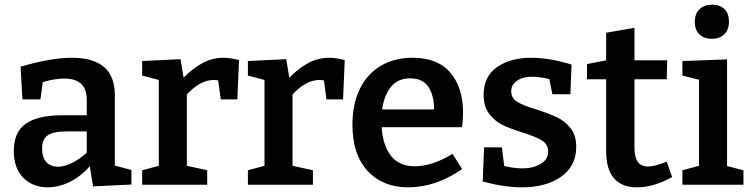

<svg xmlns="http://www.w3.org/2000/svg" viewBox="-20 -790 3217 821"><path d="M471 -82 542 -63V-1L378 7L364 -79Q325 -35 278 -12Q231 11 184 11Q120 11 79.5 -30Q39 -71 39 -144Q39 -226 91 -261.5Q143 -297 245 -297H351V-362Q351 -410 326.5 -432Q302 -454 255 -454Q214 -454 163 -439L153 -365H76L68 -505Q199 -543 287 -543Q471 -543 471 -384ZM351 -137V-228H264Q206 -228 183 -210.5Q160 -193 160 -155Q160 -116 178.5 -96.5Q197 -77 228 -77Q255 -77 287.5 -93Q320 -109 351 -137Z M1002 -533 995 -365H924L913 -446Q907 -448 894 -448Q864 -448 834.5 -431.5Q805 -415 779 -386V-81L866 -62V0H588V-62L659 -81V-448L588 -467V-529L752 -537L765 -458Q808 -501 849 -522Q890 -543 935 -543Q966 -543 1002 -533Z M1454 -533 1447 -365H1376L1365 -446Q1359 -448 1346 -448Q1316 -448 1286.5 -431.5Q1257 -415 1231 -386V-81L1318 -62V0H1040V-62L1111 -81V-448L1040 -467V-529L1204 -537L1217 -458Q1260 -501 1301 -522Q1342 -543 1387 -543Q1418 -543 1454 -533Z M1915 -132 1956 -67Q1844 11 1725 11Q1617 11 1552 -59Q1487 -129 1487 -257Q1487 -345 1518.5 -409.5Q1550 -474 1608 -508.5Q1666 -543 1744 -543Q1852 -543 1906 -479Q1960 -415 1960 -309Q1960 -276 1955 -246H1612Q1617 -168 1652 -123.5Q1687 -79 1754 -79Q1828 -79 1915 -132ZM1614 -322H1836Q1836 -383 1811.5 -419Q1787 -455 1734 -455Q1682 -455 1652.5 -419.5Q1623 -384 1614 -322Z M2276 -321Q2329 -304 2362.5 -288Q2396 -272 2420 -241.5Q2444 -211 2444 -162Q2444 -80 2379.5 -34.5Q2315 11 2212 11Q2136 11 2044 -14L2050 -160H2126L2136 -80Q2179 -70 2215 -70Q2259 -70 2291.5 -89Q2324 -108 2324 -142Q2324 -173 2297 -189.5Q2270 -206 2215 -223Q2161 -240 2128.5 -256Q2096 -272 2072 -303Q2048 -334 2048 -384Q2048 -463 2105.5 -503Q2163 -543 2251 -543Q2329 -543 2424 -514L2419 -387H2342L2329 -452Q2284 -462 2256 -462Q2216 -462 2191 -445Q2166 -428 2166 -400Q2166 -370 2192.5 -354Q2219 -338 2276 -321Z M2854 -33Q2776 11 2703 11Q2639 11 2605.5 -27.5Q2572 -66 2572 -143V-451H2490V-516L2572 -532V-650L2693 -671V-532H2833L2831 -451H2693V-159Q2693 -117 2707.5 -97.5Q2722 -78 2751 -78Q2781 -78 2831 -99Z M3089 -536V-80L3159 -62V0H2898V-62L2969 -81V-449L2898 -467V-529ZM2951 -696Q2951 -732 2971.5 -751Q2992 -770 3025 -770Q3058 -770 3077.5 -751.5Q3097 -733 3097 -697Q3097 -662 3076.5 -643Q3056 -624 3024 -624Q2991 -624 2971 -643Q2951 -662 2951 -696Z"/></svg>

Font: Bitter Pro SemiBold
Style: Regular
Weight: 600
Designer: Sol Matas, and Bitter project Authors
Foundry: Sol Matas
Version: Version 1.010